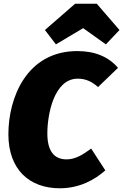

<svg xmlns="http://www.w3.org/2000/svg" viewBox="-20 -990 661 1030"><path d="M280 -752 426 -839 548 -752 621 -829 499 -970H383L221 -829ZM395 -716C122 -716 25 -464 25 -270C25 -81 137 20 301 20C406 20 488 -25 545 -76L469 -193C427 -162 386 -135 337 -135C271 -135 234 -179 234 -274C234 -377 270 -568 397 -568C443 -568 475 -550 506 -523L613 -626C564 -684 491 -716 395 -716Z"/></svg>

Font: Fira Sans Heavy
Style: Italic
Weight: 900
Italic angle: -8°
Designer: bBox Type GmbH & Carrois Corporate GbR & Edenspiekermann AG
Foundry: bBox Type GmbH & Carrois Corporate GbR & Edenspiekermann AG
Version: Version 4.301;PS 004.301;hotconv 1.0.88;makeotf.lib2.5.64775